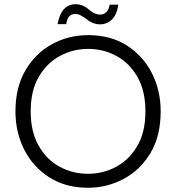

<svg xmlns="http://www.w3.org/2000/svg" viewBox="-20 -879 831 907"><path d="M53 0ZM53 0ZM396 8Q291 8 214 -40.5Q137 -89 95 -171Q53 -253 53 -353Q53 -466 100 -546.5Q147 -627 225 -670Q303 -713 396 -713Q503 -713 579.5 -664Q656 -615 697.5 -533.5Q739 -452 739 -353Q739 -236 690.5 -155.5Q642 -75 563.5 -33.5Q485 8 396 8ZM396 -58Q466 -58 527.5 -90.5Q589 -123 628 -188.5Q667 -254 667 -353Q667 -450 629 -516Q591 -582 529.5 -615Q468 -648 396 -648Q326 -648 264.5 -615.5Q203 -583 164 -517.5Q125 -452 125 -353Q125 -256 163 -190Q201 -124 262.5 -91Q324 -58 396 -58ZM452 -764Q417 -764 386 -791Q368 -803 358 -808Q348 -813 335 -813Q299 -813 293 -765H252Q269 -859 337 -859Q372 -859 401 -833Q427 -810 454 -810Q469 -810 481.5 -821Q494 -832 498 -857H539Q532 -809 508.5 -786.5Q485 -764 452 -764Z"/></svg>

Font: Ulagadi Sans Light
Style: Regular
Weight: 300
Designer: Ninad Kale (Devanagari), Jonny Pinhorn (Latin)
Foundry: Indian Type Foundry
Version: Version 3.01;March 29, 2020;FontCreator 12.0.0.2522 64-bit; 